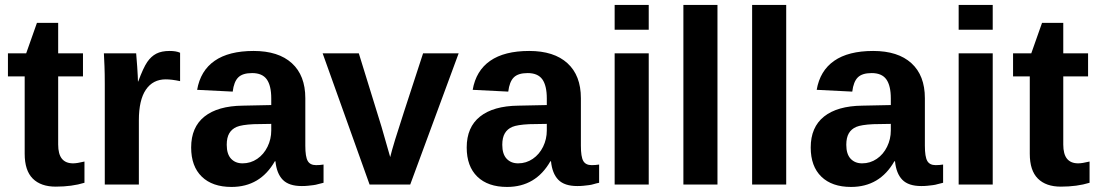

<svg xmlns="http://www.w3.org/2000/svg" viewBox="-20 -744 4424 774"><path d="M204.8 8.4Q144.6 8.4 112 -24.1Q79.5 -56.6 79.5 -124.1V-436.1H12V-528.9H85.5L128.9 -651.8H214.5V-528.9H314.5V-436.1H214.5V-161.4Q214.5 -122.9 229.5 -104.2Q244.6 -85.5 274.7 -85.5Q290.4 -85.5 320.5 -92.8V-7.2Q269.9 8.4 204.8 8.4Z M402.4 0V-404.8Q402.4 -448.2 401.2 -477.1Q400 -506 398.8 -528.9H528.9Q530.1 -520.5 533.1 -475.3Q536.1 -430.1 536.1 -415.7H537.3Q557.8 -471.1 573.5 -494Q589.2 -516.9 610.2 -527.7Q631.3 -538.6 663.9 -538.6Q690.4 -538.6 706 -531.3V-416.9Q672.3 -424.1 648.2 -424.1Q596.4 -424.1 568.1 -382.5Q539.8 -341 539.8 -259V0Z M913.3 9.6Q836.1 9.6 793.4 -31.9Q750.6 -73.5 750.6 -149.4Q750.6 -231.3 804.2 -274.1Q857.8 -316.9 959 -318.1L1073.5 -320.5V-347Q1073.5 -398.8 1055.4 -424.1Q1037.3 -449.4 996.4 -449.4Q957.8 -449.4 940.4 -431.9Q922.9 -414.5 918.1 -374.7L774.7 -381.9Q788 -459 845.2 -498.8Q902.4 -538.6 1002.4 -538.6Q1102.4 -538.6 1156.6 -489.2Q1210.8 -439.8 1210.8 -348.2V-156.6Q1210.8 -112 1220.5 -95.2Q1230.1 -78.3 1254.2 -78.3Q1269.9 -78.3 1284.3 -80.7V-7.2Q1272.3 -4.8 1262.7 -1.8Q1253 1.2 1242.8 2.4Q1232.5 3.6 1221.7 4.8Q1210.8 6 1196.4 6Q1144.6 6 1119.9 -19.3Q1095.2 -44.6 1090.4 -94H1088Q1028.9 9.6 913.3 9.6ZM1073.5 -244.6 1002.4 -243.4Q954.2 -241 934.3 -232.5Q914.5 -224.1 904.2 -206.6Q894 -189.2 894 -160.2Q894 -122.9 911.4 -104.2Q928.9 -85.5 957.8 -85.5Q990.4 -85.5 1016.9 -103.6Q1043.4 -121.7 1058.4 -152.4Q1073.5 -183.1 1073.5 -218.1Z M1633.7 0H1469.9L1280.7 -528.9H1426.5L1518.1 -232.5Q1525.3 -208.4 1553 -110.8Q1557.8 -131.3 1572.9 -181.3Q1588 -231.3 1685.5 -528.9H1828.9Z M2024.1 9.6Q1947 9.6 1904.2 -31.9Q1861.4 -73.5 1861.4 -149.4Q1861.4 -231.3 1915.1 -274.1Q1968.7 -316.9 2069.9 -318.1L2184.3 -320.5V-347Q2184.3 -398.8 2166.3 -424.1Q2148.2 -449.4 2107.2 -449.4Q2068.7 -449.4 2051.2 -431.9Q2033.7 -414.5 2028.9 -374.7L1885.5 -381.9Q1898.8 -459 1956 -498.8Q2013.3 -538.6 2113.3 -538.6Q2213.3 -538.6 2267.5 -489.2Q2321.7 -439.8 2321.7 -348.2V-156.6Q2321.7 -112 2331.3 -95.2Q2341 -78.3 2365.1 -78.3Q2380.7 -78.3 2395.2 -80.7V-7.2Q2383.1 -4.8 2373.5 -1.8Q2363.9 1.2 2353.6 2.4Q2343.4 3.6 2332.5 4.8Q2321.7 6 2307.2 6Q2255.4 6 2230.7 -19.3Q2206 -44.6 2201.2 -94H2198.8Q2139.8 9.6 2024.1 9.6ZM2184.3 -244.6 2113.3 -243.4Q2065.1 -241 2045.2 -232.5Q2025.3 -224.1 2015.1 -206.6Q2004.8 -189.2 2004.8 -160.2Q2004.8 -122.9 2022.3 -104.2Q2039.8 -85.5 2068.7 -85.5Q2101.2 -85.5 2127.7 -103.6Q2154.2 -121.7 2169.3 -152.4Q2184.3 -183.1 2184.3 -218.1Z M2457.8 -624.1V-724.1H2595.2V-624.1ZM2457.8 0V-528.9H2595.2V0Z M2734.9 0V-724.1H2872.3V0Z M3012 0V-724.1H3149.4V0Z M3410.8 9.6Q3333.7 9.6 3291 -31.9Q3248.2 -73.5 3248.2 -149.4Q3248.2 -231.3 3301.8 -274.1Q3355.4 -316.9 3456.6 -318.1L3571.1 -320.5V-347Q3571.1 -398.8 3553 -424.1Q3534.9 -449.4 3494 -449.4Q3455.4 -449.4 3438 -431.9Q3420.5 -414.5 3415.7 -374.7L3272.3 -381.9Q3285.5 -459 3342.8 -498.8Q3400 -538.6 3500 -538.6Q3600 -538.6 3654.2 -489.2Q3708.4 -439.8 3708.4 -348.2V-156.6Q3708.4 -112 3718.1 -95.2Q3727.7 -78.3 3751.8 -78.3Q3767.5 -78.3 3781.9 -80.7V-7.2Q3769.9 -4.8 3760.2 -1.8Q3750.6 1.2 3740.4 2.4Q3730.1 3.6 3719.3 4.8Q3708.4 6 3694 6Q3642.2 6 3617.5 -19.3Q3592.8 -44.6 3588 -94H3585.5Q3526.5 9.6 3410.8 9.6ZM3571.1 -244.6 3500 -243.4Q3451.8 -241 3431.9 -232.5Q3412 -224.1 3401.8 -206.6Q3391.6 -189.2 3391.6 -160.2Q3391.6 -122.9 3409 -104.2Q3426.5 -85.5 3455.4 -85.5Q3488 -85.5 3514.5 -103.6Q3541 -121.7 3556 -152.4Q3571.1 -183.1 3571.1 -218.1Z M3844.6 -624.1V-724.1H3981.9V-624.1ZM3844.6 0V-528.9H3981.9V0Z M4256.6 8.4Q4196.4 8.4 4163.9 -24.1Q4131.3 -56.6 4131.3 -124.1V-436.1H4063.9V-528.9H4137.3L4180.7 -651.8H4266.3V-528.9H4366.3V-436.1H4266.3V-161.4Q4266.3 -122.9 4281.3 -104.2Q4296.4 -85.5 4326.5 -85.5Q4342.2 -85.5 4372.3 -92.8V-7.2Q4321.7 8.4 4256.6 8.4Z"/></svg>

Font: Ramabhadra
Style: Regular
Weight: 400
Designer: Purushoth Kumar Guthula
Foundry: Andhrapradesh Society for Knowledge Networks
Version: Version 1.0.5; ttfautohint (vUNKNOWN) -l 7 -r 28 -G 50 -x 13